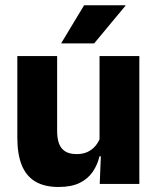

<svg xmlns="http://www.w3.org/2000/svg" viewBox="-20 -707 606 738"><path d="M199.6 -491.4V-202.7Q199.6 -175.7 206.6 -155.9Q213.6 -136.1 230.1 -125.4Q246.7 -114.7 275 -114.7Q299.1 -114.7 316.9 -123.2Q334.6 -131.7 346.7 -146.1Q358.9 -160.5 365 -177.9L388.7 -106.4H362.5Q354.7 -73.5 336.4 -46.6Q318.1 -19.7 286.3 -4Q254.5 11.7 205.1 11.7Q150.6 11.7 115.3 -9.5Q80.1 -30.8 63.3 -72.9Q46.6 -115 46.6 -178.1V-491.4ZM515.6 -491.4V0H363.3L368.3 -122.9L362.6 -137.2V-491.4ZM303.3 -686.8H462.2V-684.9L341.9 -540.2H215.8V-541.7Z"/></svg>

Font: Anek Gurmukhi Medium
Style: Regular
Weight: 500
Designer: Sarang Kulkarni (Gurmukhi), Yesha Goshar (Latin)
Foundry: Ek Type
Version: Version 1.003